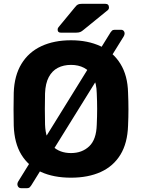

<svg xmlns="http://www.w3.org/2000/svg" viewBox="-20 -921 743 1006"><path d="M352 10Q261 10 195 -20Q129 -50 92 -110.5Q55 -171 52 -263Q51 -306 51 -348.5Q51 -391 52 -435Q55 -525 92.5 -586.5Q130 -648 196.5 -679Q263 -710 352 -710Q440 -710 506.5 -679Q573 -648 611 -586.5Q649 -525 651 -435Q653 -391 653 -348.5Q653 -306 651 -263Q648 -171 611 -110.5Q574 -50 508 -20Q442 10 352 10ZM352 -119Q410 -119 447.5 -154.5Q485 -190 487 -268Q489 -312 489 -350.5Q489 -389 487 -432Q486 -484 468 -517Q450 -550 420.5 -565.5Q391 -581 352 -581Q313 -581 283 -565.5Q253 -550 235.5 -517Q218 -484 216 -432Q215 -389 215 -350.5Q215 -312 216 -268Q219 -190 256 -154.5Q293 -119 352 -119ZM91 65Q78 65 73 53.5Q68 42 76 29L559 -751Q561 -754 566 -759.5Q571 -765 581 -765H614Q626 -765 631 -754.5Q636 -744 628 -730L144 50Q142 53 137 59Q132 65 121 65ZM298 -750Q282 -750 282 -766Q282 -774 287 -779L372 -882Q381 -894 388.5 -897.5Q396 -901 409 -901H532Q551 -901 551 -881Q551 -874 546 -869L417 -764Q409 -757 401 -753.5Q393 -750 380 -750Z"/></svg>

Font: Rubik SemiBold
Style: Regular
Weight: 600
Designer: Hubert and Fischer
Foundry: Hubert and Fischer
Version: Version 2.300;gftools[0.9.30]